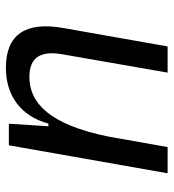

<svg xmlns="http://www.w3.org/2000/svg" viewBox="10 -576 567 626"><g transform="rotate(-90 293.0 -263.5)"><path d="M40.5 0H126L160.2 -192.9C199.2 -384.8 269.5 -450.7 355 -450.7C417.5 -450.7 440.9 -414.6 428.7 -344.2L368.7 0H454.1L514.2 -340.3C536.1 -463.4 492.7 -527.3 384.3 -527.3C292.5 -527.3 226.1 -477.1 202.6 -388.7H193.8L202.1 -517.6H131.8Z"/></g></svg>

Font: Cascadia Code SemiLight
Style: Italic
Weight: 350
Italic angle: -10°
Monospace: yes
Designer: Aaron Bell
Foundry: Saja Typeworks
Version: Version 2404.023